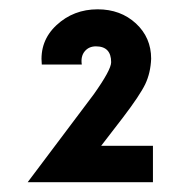

<svg xmlns="http://www.w3.org/2000/svg" viewBox="-20 -781 405 408"><path d="M195 -471.2H305V-393.8H38.8L178.8 -580Q216.2 -632.5 216.2 -648.8Q216.2 -682.5 183.8 -682.5Q168.8 -682.5 160 -671.9Q151.2 -661.2 153.8 -643.8H68.8Q63.8 -693.8 100 -727.5Q136.2 -761.2 187.5 -761.2Q236.2 -761.2 268.8 -731.2Q301.2 -701.2 301.2 -656.2Q300 -626.2 288.8 -602.5Q277.5 -578.8 241.2 -531.2Z"/></svg>

Font: Now Black
Style: Regular
Weight: 900
Designer: Alfredo Marco Pradil
Foundry: Alfredo Marco Pradil
Version: Version 1.002;PS 001.002;hotconv 1.0.88;makeotf.lib2.5.64775